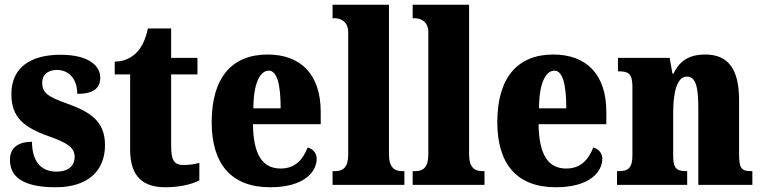

<svg xmlns="http://www.w3.org/2000/svg" viewBox="-20 -780 3215 810"><path d="M215 10C353 10 423 -61 423 -168C423 -270 358 -309 263 -343C180 -372 158 -390 158 -431C158 -466 184 -485 220 -485C268 -485 306 -450 306 -384C373 -384 403 -407 403 -453C403 -501 356 -549 235 -549C110 -549 28 -496 28 -383C28 -284 81 -242 189 -204C261 -178 295 -159 295 -118C295 -85 274 -56 217 -56C158 -56 115 -94 115 -182C64 -182 22 -162 22 -106C22 -41 66 10 215 10Z M678 10C751 10 800 -8 821 -19V-93C802 -87 778 -84 753 -84C712 -84 702 -108 702 -165V-466H813V-536H702V-660H604C595 -617 580 -586 564 -567C547 -546 514 -520 464 -520V-466H529V-149C529 -31 587 10 678 10Z M1120 10C1262 10 1316 -54 1316 -111C1316 -135 1299 -152 1278 -158C1258 -107 1225 -69 1164 -69C1088 -69 1049 -126 1047 -256H1333V-308C1333 -467 1248 -550 1109 -550C959 -550 873 -453 873 -265C873 -91 953 10 1120 10ZM1164 -323H1049C1049 -426 1076 -482 1114 -482C1149 -482 1164 -423 1164 -323Z M1383 0H1686V-58H1677C1645 -58 1621 -73 1621 -128V-760H1383V-703H1394C1407 -703 1449 -696 1449 -644V-128C1449 -73 1426 -58 1394 -58H1383Z M1721 0H2024V-58H2015C1983 -58 1959 -73 1959 -128V-760H1721V-703H1732C1745 -703 1787 -696 1787 -644V-128C1787 -73 1764 -58 1732 -58H1721Z M2325 10C2467 10 2521 -54 2521 -111C2521 -135 2504 -152 2483 -158C2463 -107 2430 -69 2369 -69C2293 -69 2254 -126 2252 -256H2538V-308C2538 -467 2453 -550 2314 -550C2164 -550 2078 -453 2078 -265C2078 -91 2158 10 2325 10ZM2369 -323H2254C2254 -426 2281 -482 2319 -482C2354 -482 2369 -423 2369 -323Z M2583 0H2879V-58H2876C2837 -58 2820 -67 2820 -122V-305C2820 -384 2834 -457 2878 -457C2917 -457 2926 -408 2926 -323V0H3154V-58H3150C3110 -58 3098 -67 3098 -128V-358C3098 -493 3049 -550 2955 -550C2877 -550 2843 -514 2821 -469H2817L2805 -536H2587V-479H2591C2630 -479 2648 -470 2648 -415V-125C2648 -67 2627 -58 2587 -58H2583Z"/></svg>

Font: Noto Serif Ethiopic Condensed Black
Style: Regular
Weight: 900
Width: 3
Designer: Monotype Design Team
Foundry: Monotype Imaging Inc.
Version: Version 2.102